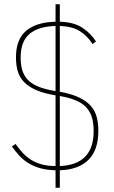

<svg xmlns="http://www.w3.org/2000/svg" viewBox="-20 -800 534 902"><path d="M442 -185Q442 -95 395.5 -49Q349 -3 261 0V82H241V0Q201 -1 170 -9.5Q139 -18 114.5 -33Q90 -48 71 -68.5Q52 -89 36 -112L53 -124Q69 -101 86.5 -82Q104 -63 126.5 -49Q149 -35 177 -27.5Q205 -20 241 -20V-352Q187 -361 151 -376.5Q115 -392 93.5 -414Q72 -436 63.5 -465Q55 -494 55 -530Q55 -616 103.5 -656Q152 -696 241 -698V-780H261V-698Q328 -696 368 -669Q408 -642 431 -605L415 -593Q391 -631 355.5 -653.5Q320 -676 261 -678V-369Q316 -359 351.5 -342Q387 -325 407 -302Q427 -279 434.5 -249.5Q442 -220 442 -185ZM77 -530Q77 -491 86.5 -464.5Q96 -438 116.5 -419.5Q137 -401 168 -390Q199 -379 241 -372V-678Q160 -676 118.5 -640.5Q77 -605 77 -530ZM420 -184Q420 -219 412.5 -246Q405 -273 387 -293.5Q369 -314 338 -327.5Q307 -341 261 -349V-20Q420 -26 420 -184Z"/></svg>

Font: IBM Plex Sans Cond Thin
Style: Regular
Weight: 100
Width: 3
Designer: Mike Abbink, Paul van der Laan, Pieter van Rosmalen
Foundry: Bold Monday
Version: Version 1.3